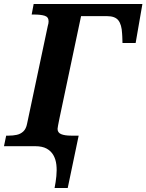

<svg xmlns="http://www.w3.org/2000/svg" viewBox="-43 -734 735 964"><path d="M231 210Q237 180 240 150Q243 120 240 93Q237 66 225 45Q213 24 191 12Q169 0 133 0H-23L-12 -53H1Q22 -53 41 -57Q60 -61 74 -74Q88 -87 93 -113L197 -604Q199 -609 200 -616Q201 -623 201 -627Q201 -649 181 -655Q161 -661 129 -661H116L126 -714H672L638 -518H572Q572 -526 571.5 -534Q571 -542 571 -550Q571 -558 570 -566Q568 -610 551.5 -631.5Q535 -653 494 -653H364L255 -137Q251 -117 248.5 -104Q246 -91 246 -87Q246 -68 264 -60.5Q282 -53 314 -53H352L297 210Z"/></svg>

Font: Noto Serif
Style: Italic
Weight: 400
Italic angle: -12°
Designer: Monotype Design Team
Foundry: Monotype Imaging Inc.
Version: Version 2.013